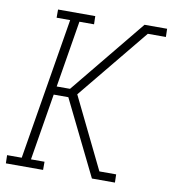

<svg xmlns="http://www.w3.org/2000/svg" viewBox="-82 -807 789 879"><g transform="rotate(10 312.5 -367.5)"><path d="M4 0 3 -38H71L180 -697H117V-735H290L291 -697H223L172 -387H234L519 -735H624L625 -697H541L271 -368L432 -38H510L511 0H404L233 -348H165L114 -38H177V0Z"/></g></svg>

Font: Iosevka Etoile Extralight
Style: Italic
Weight: 200
Italic angle: -9°
Designer: Belleve Invis
Foundry: Belleve Invis
Version: Version 22.1.2; ttfautohint (v1.8.4)